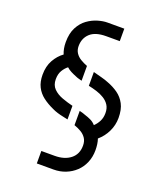

<svg xmlns="http://www.w3.org/2000/svg" viewBox="-161 -862 924 1100"><g transform="rotate(20 301.0 -311.5)"><path d="M276 -160Q264 -163 246.5 -166.5Q229 -170 211 -175.5Q193 -181 179 -188Q141 -205 113 -226.5Q85 -248 69.5 -278.5Q54 -309 54 -353Q54 -404 75 -441.5Q96 -479 128 -502Q122 -516 118.5 -534Q115 -552 115 -573Q115 -627 134 -663Q153 -699 182 -720Q211 -741 243 -750.5Q275 -760 301 -760H404V-684H321Q256 -684 224 -654.5Q192 -625 192 -577Q192 -553 203.5 -535.5Q215 -518 234 -506.5Q253 -495 276 -486V-396Q269 -398 257.5 -401Q246 -404 238 -408Q220 -415 204.5 -423Q189 -431 177 -442Q160 -429 147 -407.5Q134 -386 134 -354Q134 -318 155.5 -296.5Q177 -275 210 -263Q243 -251 276 -243ZM197 137V61H278Q338 61 374.5 32Q411 3 411 -49Q411 -76 399 -94Q387 -112 367.5 -123.5Q348 -135 325 -143V-230Q337 -227 345.5 -224.5Q354 -222 361 -219Q381 -213 398.5 -204.5Q416 -196 429 -181Q446 -197 457 -218.5Q468 -240 468 -268Q468 -297 455.5 -316.5Q443 -336 422 -349Q401 -362 375.5 -370Q350 -378 325 -383V-467Q351 -460 376 -453.5Q401 -447 420 -439Q455 -426 484 -405.5Q513 -385 530.5 -352Q548 -319 548 -268Q548 -224 529 -184.5Q510 -145 477 -117Q482 -103 484.5 -85.5Q487 -68 487 -49Q487 -8 472.5 26.5Q458 61 432 85.5Q406 110 372 123.5Q338 137 299 137Z"/></g></svg>

Font: Stick No Bills
Style: Regular
Weight: 400
Version: Version 2.000